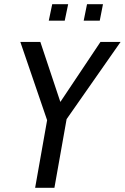

<svg xmlns="http://www.w3.org/2000/svg" viewBox="-20 -901 598 921"><path d="M148.5 0 206 -324.5 77.5 -700H173.5L269.5 -412L462 -700H558.5L299.5 -329.5L241 0ZM214 -802 230.5 -881H307L290.5 -802ZM381.5 -802 397.5 -881H474L458.5 -802Z"/></svg>

Font: Cabin Condensed
Style: Italic
Weight: 400
Width: 3
Italic angle: -10°
Designer: Pablo Impallari
Foundry: Pablo Impallari. http://www.impallari.com Igino Marini. http://www.ikern.com
Version: Version 3.001; ttfautohint (v1.8.3)